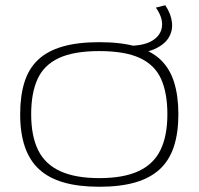

<svg xmlns="http://www.w3.org/2000/svg" viewBox="-20 -703 759 733"><path d="M57 -267Q57 -336 73 -388Q89 -440 124.5 -474Q160 -508 218 -525Q276 -542 359 -542Q443 -542 501 -525Q559 -508 594 -474Q629 -440 645 -388Q661 -336 661 -267Q661 -195 643.5 -142.5Q626 -90 589.5 -56.5Q553 -23 496 -6.5Q439 10 359 10Q280 10 223 -6.5Q166 -23 129.5 -56.5Q93 -90 75 -142.5Q57 -195 57 -267ZM99 -267Q99 -184 125.5 -130Q152 -76 210 -49.5Q268 -23 359 -23Q451 -23 508.5 -49.5Q566 -76 592.5 -130Q619 -184 619 -267Q619 -348 595 -401.5Q571 -455 514 -481.5Q457 -508 359 -508Q262 -508 205 -481.5Q148 -455 123.5 -401.5Q99 -348 99 -267ZM461 -499V-528H469Q530 -528 562.5 -548.5Q595 -569 598.5 -602.5Q602 -636 575 -674L611 -683Q633 -650 636.5 -617.5Q640 -585 623.5 -558.5Q607 -532 569.5 -515.5Q532 -499 473 -499Z"/></svg>

Font: Georama Expanded ExtraLight
Style: Regular
Weight: 250
Width: 7
Designer: Jean-Baptiste Levee
Foundry: Production Type
Version: Version 1.001